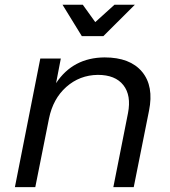

<svg xmlns="http://www.w3.org/2000/svg" viewBox="-20 -766 696 786"><path d="M408 -531Q512.5 -531 561.5 -472.2Q610.5 -413.5 590 -312.5L527.5 0H444L504 -303Q518 -375.5 485 -417.5Q452 -459.5 380.5 -459.5Q306 -458.5 251.5 -410.2Q197 -362 180.5 -280.5L124.5 0H41L145 -526.5H229L209.5 -425.5Q278.5 -530 408 -531ZM532 -746.5 403 -618H315L236 -746.5H319L370 -675.5L448.5 -746.5Z"/></svg>

Font: Argentum Sans Light
Style: Italic
Weight: 300
Italic angle: -11.3°
Designer: Julieta Ulanovsky (font), Owen Earl (portions from Jones font), Cristiano Sobral (main changes and remaster)
Foundry: Julieta Ulanovsky (font), Owen Earl (portions from Jones font), Cristiano Sobral (main changes and remaster)
Version: Version 3.127